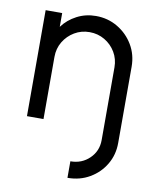

<svg xmlns="http://www.w3.org/2000/svg" viewBox="-85 -578 710 892"><g transform="rotate(10 269.5 -132.0)"><path d="M499 -310.5V0H421V-293.5Q421 -333 402 -365Q383 -397 350.8 -416Q318.5 -435 279.5 -435Q240.5 -435 208.5 -416Q176.5 -397 157.2 -365Q138 -333 138 -293.5V0H60V-500H138V-435Q164.5 -471 205.8 -492.5Q247 -514 295.5 -514Q352 -514 398.2 -486.5Q444.5 -459 471.8 -413Q499 -367 499 -310.5ZM295 171.5Q348.5 171.5 384.8 136.2Q421 101 421 49.5V-10H499V49.5Q499 105 472.2 150.2Q445.5 195.5 399.2 222.5Q353 249.5 295 249.5Z"/></g></svg>

Font: Urbanist
Style: Regular
Weight: 400
Designer: Corey Hu
Foundry: Corey Hu
Version: Version 1.330; ttfautohint (v1.8.4.7-5d5b)